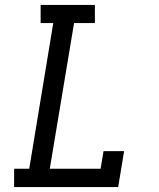

<svg xmlns="http://www.w3.org/2000/svg" viewBox="-20 -755 640 775"><path d="M37 0V-74H98L195 -662H144V-735H363V-662H279L181 -74H386L398 -145H481L457 0Z"/></svg>

Font: Iosevka Slab Extended
Style: Italic
Weight: 400
Width: 7
Italic angle: -9°
Monospace: yes
Designer: Belleve Invis
Foundry: Belleve Invis
Version: Version 11.1.0; ttfautohint (v1.8.3)